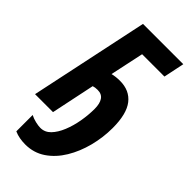

<svg xmlns="http://www.w3.org/2000/svg" viewBox="-295 -781 1088 1088"><g transform="rotate(45 249.0 -236.5)"><path d="M159 241Q136 241 113.5 237Q91 233 71 224V93Q90 103 113.5 108.5Q137 114 153 114Q189 114 215 87Q241 60 259 16Q277 -28 286 -79.5Q295 -131 295 -180Q295 -222 279.5 -245Q264 -268 231 -268Q210 -268 196 -263L141 0H-3L148 -714H471L445 -589H266L223 -387Q252 -394 284 -394Q361 -394 402.5 -341Q444 -288 444 -175Q444 -100 425 -26Q406 48 369.5 108.5Q333 169 280 205Q227 241 159 241Z"/></g></svg>

Font: Noto Sans ExtraCondensed ExtraBold
Style: Italic
Weight: 800
Width: 2
Italic angle: -12°
Designer: Monotype Design Team
Foundry: Monotype Imaging Inc.
Version: Version 2.013; ttfautohint (v1.8.4.7-5d5b)